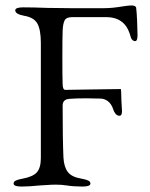

<svg xmlns="http://www.w3.org/2000/svg" viewBox="-20 -680 552 705"><path d="M30 -6Q30 -13 38 -17Q46 -21 63 -24Q101 -31 115.5 -47.5Q130 -64 130 -100V-522Q130 -570 117.5 -593Q105 -616 69 -622Q36 -628 36 -642Q36 -653 65 -653Q102 -653 154 -651L237 -650H363Q391 -650 427 -656Q453 -660 462 -660Q479 -660 480 -651Q482 -636 483.5 -602Q485 -568 485 -550Q485 -529 476 -529Q471 -529 467 -532.5Q463 -536 461 -541Q452 -575 438 -590Q414 -617 371 -617H244Q223 -617 217 -604.5Q211 -592 210 -567Q209 -542 209 -467Q209 -396 210 -372Q210 -350 220 -350L346 -352L424 -353L425 -340Q425 -316 428 -272Q428 -255 419 -255Q410 -255 404 -262.5Q398 -270 396 -278Q389 -299 376 -308.5Q363 -318 349 -318L299 -319Q255 -319 234 -317Q210 -315 210 -292Q210 -167 213 -101Q215 -67 229 -48.5Q243 -30 279 -24Q296 -21 304 -17Q312 -13 312 -6Q312 5 283 5Q251 5 225 1Q207 -2 185 -2Q168 -2 150.5 -0.5Q133 1 125 1Q87 5 59 5Q30 5 30 -6Z"/></svg>

Font: EB Garamond
Style: Regular
Weight: 400
Designer: Georg Duffner and Octavio Pardo
Foundry: Georg Duffner
Version: Version 1.000; ttfautohint (v1.6)